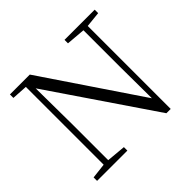

<svg xmlns="http://www.w3.org/2000/svg" viewBox="-171 -926 1134 1134"><g transform="rotate(-45 396.0 -359.0)"><path d="M618 7H654V-686L751 -696V-725H499V-696L618 -686V-383L620 -116L209 -725H43V-696L141 -690V-40L46 -29V0H299V-29L179 -40V-332L176 -643Z"/></g></svg>

Font: Noto Serif CJK KR Light
Style: Regular
Weight: 300
Designer: Ryoko NISHIZUKA 西塚涼子 (kana & ideographs); Frank Grießhammer (Latin, Greek & Cyrillic); Wenlong ZHANG 张文龙 (bopomofo); San
Foundry: Adobe
Version: Version 2.001;hotconv 1.1.0;makeotfexe 2.6.0